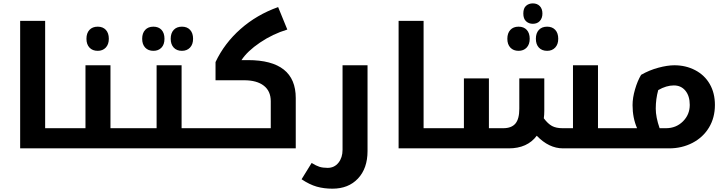

<svg xmlns="http://www.w3.org/2000/svg" viewBox="-20 -884 4335 1144"><path d="M374 -120.1Q378.9 -120.1 378.9 -116.2V-4.9Q378.9 0 374 0H100.1V-759.8H249V-120.1Z M768.1 -120.1Q772.9 -120.1 772.9 -116.2V-4.9Q772.9 0 768.1 0H364.3Q359.4 0 359.4 -4.9V-116.2Q359.4 -120.1 364.3 -120.1H489.3V-495.1H638.2V-120.1ZM562.5 -581.1Q531.2 -581.1 513.2 -600.3Q495.1 -619.6 495.1 -652.8Q495.1 -686.5 512.9 -705.8Q530.8 -725.1 562.5 -725.1Q592.8 -725.1 610.6 -706.1Q628.4 -687 628.4 -652.8Q628.4 -619.6 610.1 -600.3Q591.8 -581.1 562.5 -581.1Z M758.3 0Q753.4 0 753.4 -4.9V-116.2Q753.4 -120.1 758.3 -120.1H913.1V-495.1H1062V-120.1H1212.4Q1217.3 -120.1 1217.3 -116.2V-4.9Q1217.3 0 1212.4 0ZM894 -581.1Q863.3 -581.1 845.2 -600.3Q827.1 -619.6 827.1 -652.8Q827.1 -686.5 845 -705.8Q862.8 -725.1 894 -725.1Q924.8 -725.1 942.4 -706.1Q960 -687 960 -652.8Q960 -618.7 941.9 -599.9Q923.8 -581.1 894 -581.1ZM1064 -581.1Q1033.2 -581.1 1015.1 -600.3Q997.1 -619.6 997.1 -652.8Q997.1 -686.5 1014.9 -705.8Q1032.7 -725.1 1064 -725.1Q1095.2 -725.1 1112.8 -705.8Q1130.4 -686.5 1130.4 -652.8Q1130.4 -619.6 1112.1 -600.3Q1093.8 -581.1 1064 -581.1Z M1202.1 0Q1197.3 0 1197.3 -4.9V-116.2Q1197.3 -120.1 1202.1 -120.1H1593.3V-280.8Q1593.3 -341.3 1551.8 -373.5Q1510.3 -405.8 1434.1 -405.8H1264.2V-514.2Q1316.9 -626 1413.3 -711.2Q1509.8 -796.4 1637.2 -841.8L1691.9 -708Q1605 -681.6 1529.3 -630.4Q1453.6 -579.1 1418.9 -525.9H1457Q1742.2 -525.9 1742.2 -299.8V0Z M1960.9 240.2Q1909.7 240.2 1866.9 228Q1824.2 215.8 1776.9 184.1L1836.9 86.9Q1863.3 103.5 1883.5 109.9Q1903.8 116.2 1932.1 116.2Q1972.2 116.2 1996.6 85.7Q2021 55.2 2021 8.8V-495.1H2169.9V16.1Q2169.9 119.1 2113 179.7Q2056.2 240.2 1960.9 240.2Z M2628.9 -120.1Q2633.8 -120.1 2633.8 -116.2V-4.9Q2633.8 0 2628.9 0H2355V-759.8H2503.9V-120.1Z M3672.9 -120.1Q3678.2 -120.1 3678.2 -116.2V-4.9Q3678.2 0 3672.9 0H3335Q3250.5 0 3178.2 -75.2Q3122.1 0 3011.2 0H2619.1Q2614.3 0 2614.3 -4.9V-116.2Q2614.3 -120.1 2619.1 -120.1H2744.1V-417H2893.1V-120.1H2978Q3027.8 -120.1 3051 -147.7Q3074.2 -175.3 3074.2 -235.8V-417H3223.1V-224.1Q3223.1 -199.7 3220.2 -179.2Q3244.6 -146.5 3269 -133.3Q3293.5 -120.1 3332 -120.1H3394V-495.1H3543V-120.1ZM3154.8 -742.2Q3130.9 -742.2 3114.5 -757.3Q3098.1 -772.5 3098.1 -803.2Q3098.1 -835 3114.5 -849.4Q3130.9 -863.8 3154.8 -863.8Q3180.7 -863.8 3196.3 -847.7Q3211.9 -831.5 3211.9 -803.2Q3211.9 -775.9 3196.5 -759Q3181.2 -742.2 3154.8 -742.2ZM3069.8 -581.1Q3039.1 -581.1 3021 -600.3Q3002.9 -619.6 3002.9 -652.8Q3002.9 -686.5 3020.8 -705.8Q3038.6 -725.1 3069.8 -725.1Q3101.1 -725.1 3118.7 -705.8Q3136.2 -686.5 3136.2 -652.8Q3136.2 -619.6 3117.9 -600.3Q3099.6 -581.1 3069.8 -581.1ZM3240.2 -581.1Q3209 -581.1 3190.9 -600.3Q3172.9 -619.6 3172.9 -652.8Q3172.9 -686.5 3190.7 -705.8Q3208.5 -725.1 3240.2 -725.1Q3270.5 -725.1 3288.3 -706.1Q3306.2 -687 3306.2 -652.8Q3306.2 -619.6 3287.8 -600.3Q3269.5 -581.1 3240.2 -581.1Z M3775.9 -120.1Q3749 -181.6 3749 -257.8Q3749 -301.3 3763.7 -351.6Q3778.3 -401.9 3799.8 -438Q3848.1 -465.8 3902.6 -480.5Q3957 -495.1 3998 -495.1Q4066.4 -495.1 4122.3 -465.8Q4178.2 -436.5 4209 -383.1Q4239.7 -329.6 4239.7 -258.8Q4239.7 -182.6 4204.3 -124Q4168.9 -65.4 4106 -32.7Q4043 0 3966.8 0H3663.1Q3658.2 0 3658.2 -4.9V-116.2Q3658.2 -120.1 3663.1 -120.1ZM3887.2 -236.8Q3887.2 -186 3910.2 -120.1H3947.8Q4008.3 -120.1 4049.1 -160.6Q4089.8 -201.2 4089.8 -258.8Q4089.8 -312 4064 -343.5Q4038.1 -375 3995.1 -375Q3950.2 -375 3901.9 -347.2Q3887.2 -294.4 3887.2 -236.8Z"/></svg>

Font: Droid Arabic Kufi
Style: Bold
Weight: 700
Designer: Pascal Zoghbi
Foundry: Irfont.ir
Version: Version 1.00 February 28, 2013, initial release